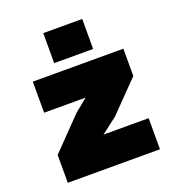

<svg xmlns="http://www.w3.org/2000/svg" viewBox="-140 -897 930 1010"><g transform="rotate(-20 325.0 -392.0)"><path d="M67 0V-156L236 -330L308 -389H157H76V-563H583V-410L419 -242L330 -174H491H583V0ZM215 -616V-784H433V-616Z"/></g></svg>

Font: Azeret Mono Thin Black
Style: Regular
Weight: 900
Version: Version 1.002